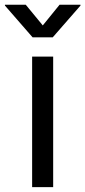

<svg xmlns="http://www.w3.org/2000/svg" viewBox="-59 -773 352 793"><path d="M73.7 0V-539.1H160.6V0ZM47.4 -753.4 117.7 -668 187 -753.4H273.4V-750L158.7 -618.7H75.7L-38.6 -750V-753.4Z"/></svg>

Font: Inter 18pt
Style: Regular
Weight: 400
Designer: Rasmus Andersson
Foundry: rsms
Version: Version 4.001;git-66647c0bb